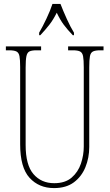

<svg xmlns="http://www.w3.org/2000/svg" viewBox="-20 -951 560 981"><path d="M256 10Q179 10 131 -42.5Q83 -95 83 -214V-609Q83 -646 79.5 -664Q76 -682 64 -688Q52 -694 27 -694H10V-714H190V-694H167Q143 -694 131 -688.5Q119 -683 115 -664Q111 -645 111 -606V-210Q111 -108 151 -61.5Q191 -15 257 -15Q313 -15 346 -43.5Q379 -72 393.5 -115Q408 -158 408 -202V-607Q408 -645 404.5 -663.5Q401 -682 389 -688Q377 -694 352 -694H328V-714H509V-694H492Q467 -694 455 -688Q443 -682 439.5 -663.5Q436 -645 436 -607V-200Q436 -145 416.5 -97Q397 -49 357.5 -19.5Q318 10 256 10ZM180 -784Q197 -813 217 -855Q237 -897 248 -931H289Q302 -897 321 -855Q340 -813 358 -784V-771H352Q324 -800 305.5 -825Q287 -850 270 -886Q252 -850 232.5 -825Q213 -800 186 -771H180Z"/></svg>

Font: Noto Serif Thai ExtraCondensed Thin
Style: Regular
Weight: 100
Width: 2
Designer: Monotype Design Team
Foundry: Monotype Imaging Inc.
Version: Version 2.001; ttfautohint (v1.8.4.7-5d5b)